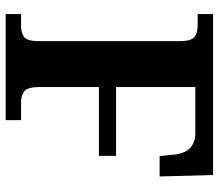

<svg xmlns="http://www.w3.org/2000/svg" viewBox="-66 -688 754 661"><g transform="rotate(90 310.5 -357.0)"><path d="M28 0V-53H70Q91 -53 106 -63Q121 -73 121 -113V-600Q121 -640 106 -650.5Q91 -661 70 -661H28V-714H582L587 -530H517L512 -578Q508 -618 488.5 -635.5Q469 -653 438 -653H279V-380H516V-321H279V-118Q279 -75 294 -64Q309 -53 331 -53H393V0Z"/></g></svg>

Font: Noto Serif Bengali
Style: Bold
Weight: 700
Designer: Juan Bruce, Universal Thirst, Indian Type Foundry and the Monotype Design Team.
Foundry: Monotype Imaging Inc.
Version: Version 2.003; ttfautohint (v1.8.4.7-5d5b)